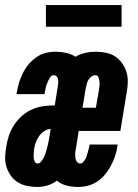

<svg xmlns="http://www.w3.org/2000/svg" viewBox="-27 -733 547 761"><path d="M121 8Q101 8 81 4Q61 0 44.5 -10Q28 -20 16.5 -36Q5 -52 -1 -70.5Q-7 -89 -6.5 -110Q-6 -131 -2 -152Q1 -173 8 -194.5Q15 -216 27.5 -235.5Q40 -255 57 -271Q74 -287 95 -297Q116 -307 138 -311Q160 -315 181 -315H190L203 -396Q204 -402 204 -408.5Q204 -415 202.5 -421Q201 -427 196.5 -431Q192 -435 185 -435Q179 -435 174 -429Q169 -423 166 -416.5Q163 -410 160 -403.5Q157 -397 155.5 -390.5Q154 -384 152.5 -377Q151 -370 150 -364L149 -360H38L40 -368Q43 -388 49 -407Q55 -426 64 -444Q73 -462 86.5 -478Q100 -494 117 -506Q134 -518 153.5 -523Q173 -528 193 -528Q214 -528 235 -523.5Q256 -519 272 -508Q291 -519 311 -523.5Q331 -528 351 -528Q372 -528 392.5 -524Q413 -520 429 -509.5Q445 -499 456.5 -483Q468 -467 474 -448Q480 -429 479.5 -408Q479 -387 475 -366L450 -214H285L273 -139Q271 -131 271 -122.5Q271 -114 272 -106Q273 -98 278 -91.5Q283 -85 291 -85Q298 -85 303 -91Q308 -97 311.5 -103Q315 -109 317 -116Q319 -123 321 -129.5Q323 -136 324.5 -142.5Q326 -149 328 -156V-160H439L438 -151Q435 -132 428.5 -113Q422 -94 412.5 -76Q403 -58 389.5 -41.5Q376 -25 358.5 -13.5Q341 -2 321.5 3Q302 8 283 8Q259 8 237 2.5Q215 -3 199 -17Q181 -4 161 2Q141 8 121 8ZM300 -306H353L366 -381Q367 -389 367.5 -397Q368 -405 367 -413Q366 -421 362.5 -428Q359 -435 351 -435Q343 -435 335.5 -429.5Q328 -424 323.5 -416.5Q319 -409 317 -401Q315 -393 313 -384ZM122 -85Q129 -85 135 -91.5Q141 -98 144.5 -105Q148 -112 151 -119Q154 -126 156 -133.5Q158 -141 160 -148Q162 -155 163.5 -162.5Q165 -170 166.5 -177.5Q168 -185 169 -192L174 -222Q160 -221 148 -213Q136 -205 127.5 -193Q119 -181 114.5 -167.5Q110 -154 108 -141Q107 -133 106.5 -124.5Q106 -116 106.5 -108Q107 -100 110.5 -92.5Q114 -85 122 -85ZM155 -627V-713H455V-627Z"/></svg>

Font: Iosevka Heavy Oblique
Style: Regular
Weight: 900
Italic angle: -9°
Monospace: yes
Designer: Belleve Invis
Foundry: Belleve Invis
Version: Version 32.5.0; ttfautohint (v1.8.4)